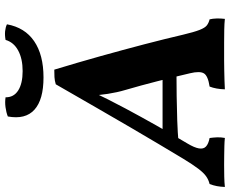

<svg xmlns="http://www.w3.org/2000/svg" viewBox="-128 -824 923 771"><g transform="rotate(-90 333.5 -438.5)"><path d="M-31.7 3Q-31.2 -14.3 -28.4 -28.9Q-25.6 -43.6 -20 -58.3Q-2.1 -62.7 11.6 -72.7Q25.4 -82.6 41.7 -104.1Q58 -125.6 81.5 -164.1Q109 -210.3 140 -261.9Q170.9 -313.6 206.6 -374.9Q242.3 -436.2 285.3 -510.6Q328.3 -584.9 380.5 -676Q395.2 -680.5 409.4 -681.3Q423.5 -682 439.3 -682Q467.9 -587.9 493.5 -496.4Q519 -404.9 541 -321Q562.9 -237.1 579.7 -164.9Q590.2 -120.6 598.8 -98.7Q607.3 -76.8 617.3 -69.2Q627.3 -61.7 641.3 -58.3Q644.3 -46.2 644.8 -30.3Q645.3 -14.3 643.2 3Q625.1 1 598.9 0.5Q572.7 0 547.7 0Q522.7 0 507.2 0Q494.7 0 476 0Q457.2 0 436.2 0.5Q415.2 1 395.2 1.5Q375.3 2 360.3 3Q360.8 -14.8 363.6 -30.2Q366.4 -45.7 371.4 -58.3Q414.4 -64.8 424.3 -81.1Q434.3 -97.4 424.8 -137.1Q409.5 -202.4 392.9 -267.7Q376.3 -333.1 357.5 -397.4Q348 -429.4 342.2 -466.5Q336.5 -503.5 334.1 -544.7H356.8Q338.2 -503 319.5 -465.7Q300.8 -428.5 282.8 -395.1Q249.6 -333.1 214.6 -271.1Q179.7 -209.2 143 -147.7Q126.2 -119.7 123.1 -101.3Q119.9 -82.8 130.7 -72.8Q141.4 -62.8 164.8 -58.3Q166.8 -44.1 167.5 -28.7Q168.2 -13.2 165.1 3Q151.8 1.5 132.6 1Q113.4 0.5 93.4 0.3Q73.5 0 57 0Q31.5 0 9.3 0.5Q-12.8 1 -31.7 3ZM141.2 -182.6 166.3 -247.2H419.9L426.5 -191.3Q381.5 -191.3 333.1 -190.6Q284.7 -189.8 235.8 -188.3Q186.8 -186.7 141.2 -182.6ZM407.9 -725.3Q318.8 -725.3 278.6 -761.6Q238.3 -797.9 251.3 -868.6Q268.1 -875.2 288.8 -877.9Q309.4 -880.7 328.3 -877.6Q327.8 -844.8 355.7 -827Q383.7 -809.1 433.6 -809.1Q483 -809.1 516.1 -827Q549.2 -844.8 558.7 -877.6Q577.5 -881.2 593.8 -879.5Q610.1 -877.7 621.4 -872.1Q608.4 -800.4 553.7 -762.9Q498.9 -725.3 407.9 -725.3Z"/></g></svg>

Font: Vollkorn
Style: Italic
Weight: 400
Italic angle: -11°
Designer: Friedrich Althausen
Foundry: Friedrich Althausen
Version: Version 5.001